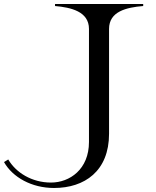

<svg xmlns="http://www.w3.org/2000/svg" viewBox="-230 -720 776 956"><path d="M483 -690V-700H44V-690C123 -683 213 -663 213 -576V-13C213 123 117 189 24 189C-72 189 -151 139 -189 74L-210 87C-167 163 -72 216 39 216C191 216 313 132 313 -54V-576C313 -663 399 -683 483 -690Z"/></svg>

Font: Sprat Extended
Style: Regular
Weight: 400
Width: 9
Designer: Ethan Nakache
Foundry: Collletttivo
Version: Version 2.000;Glyphs 3.2 (3217)